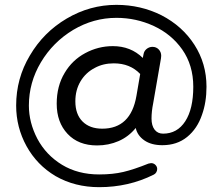

<svg xmlns="http://www.w3.org/2000/svg" viewBox="-20 -693 917 795"><path d="M210 36.1Q132.8 -9.8 89.8 -87.9Q46.9 -166 46.9 -255.9Q46.9 -368.2 103.5 -462.9Q160.2 -559.6 256.3 -616.2Q352.5 -672.9 461.9 -672.9Q562.5 -672.9 648.4 -629.9Q735.4 -585 785.2 -507.3Q835 -429.7 835 -334Q835 -269.5 816.4 -217.8Q796.9 -160.2 754.9 -126Q712.9 -91.8 652.3 -91.8Q606.4 -91.8 577.6 -111.8Q548.8 -131.8 542 -163.1Q512.7 -127 471.2 -108.9Q429.7 -90.8 381.8 -90.8Q304.7 -90.8 259.8 -138.7Q214.8 -186.5 214.8 -263.7Q214.8 -336.9 248 -391.6Q279.3 -444.3 333 -473.1Q386.7 -502 447.3 -502Q521.5 -502 571.3 -453.1L574.2 -467.8Q576.2 -481.4 586.9 -490.2Q597.7 -499 611.3 -499Q627 -499 637.2 -488.3Q647.5 -477.5 647.5 -461.9L646.5 -451.2L614.3 -265.6Q607.4 -231.4 607.4 -202.1Q607.4 -172.9 620.1 -156.2Q632.8 -139.6 655.3 -139.6Q713.9 -139.6 747.1 -190.9Q780.3 -242.2 780.3 -334Q780.3 -422.9 734.4 -488.3Q689.5 -551.8 616.7 -585.4Q543.9 -619.1 461.9 -619.1Q367.2 -619.1 283.2 -569.3Q199.2 -518.6 149.4 -435.1Q99.6 -351.6 99.6 -255.9Q99.6 -185.5 134.8 -118.2Q170.9 -50.8 236.8 -10.7Q302.7 29.3 390.6 29.3Q447.3 29.3 490.7 19Q534.2 8.8 594.7 -15.6Q602.5 -17.6 605.5 -17.6Q616.2 -17.6 623.5 -10.3Q630.9 -2.9 630.9 6.8Q630.9 13.7 627 20.5Q623 27.3 616.2 30.3Q512.7 82 390.6 82Q290 82 210 36.1ZM544.9 -295.9 560.5 -386.7Q518.6 -430.7 451.2 -430.7Q407.2 -430.7 373 -412.1Q335 -392.6 313.5 -356.4Q292 -320.3 292 -273.4Q292 -219.7 321.8 -189.9Q351.6 -160.2 403.3 -160.2Q521.5 -160.2 544.9 -295.9Z"/></svg>

Font: FakePearl
Style: Regular
Weight: 400
Version: Version 1.2